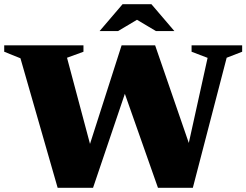

<svg xmlns="http://www.w3.org/2000/svg" viewBox="-31 -891 1169 911"><path d="M583.5 -511 410.5 0H242.5L66 -614.5L-11 -645.5V-676H365V-645.5L287 -617L416.5 -131.5L371 -130L546 -676H705L893 -131L846 -127.5L954 -616.5L878 -645.5V-676H1118V-645.5L1044.5 -617L884 0H718.5L538.5 -511ZM602.5 -807H635.5L529 -743.5H441.5L550.5 -871H687.5L796.5 -743.5H709Z"/></svg>

Font: Newsreader 16pt 16pt ExtraBold
Style: Regular
Weight: 800
Version: Version 1.003